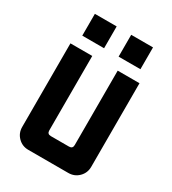

<svg xmlns="http://www.w3.org/2000/svg" viewBox="-161 -730 732 817"><g transform="rotate(30 205.5 -321.5)"><path d="M62.9 -642.9H170V-535.7H62.9ZM241.4 -642.9H348.6V-535.7H241.4ZM35.7 -482.1H142.9V-116.4Q142.9 -98.6 160.7 -98.6H250Q267.9 -98.6 267.9 -116.4V-482.1H375V-71.4Q375 -41.4 354.3 -20.7Q333.6 0 303.6 0H107.1Q77.1 0 56.4 -20.7Q35.7 -41.4 35.7 -71.4Z"/></g></svg>

Font: Aire Exterior
Style: Regular
Weight: 400
Width: 4
Designer: Jayvee Enaguas (HarvettFox96)
Version: 20190503.02